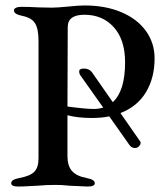

<svg xmlns="http://www.w3.org/2000/svg" viewBox="-20 -679 611 703"><path d="M492 -163Q495 -160 495 -156Q495 -151 491.5 -146.5Q488 -142 485 -140Q481 -137 474 -137Q462 -137 454 -148L380 -253Q352 -247 316 -247Q265 -247 227 -257V-107Q227 -72 243.5 -53Q260 -34 298 -27Q313 -24 320 -19.5Q327 -15 327 -8Q327 4 301 4Q291 4 234 1Q209 -2 183 -2Q149 -2 117 1Q107 1 86 2.5Q65 4 47 4Q21 4 21 -8Q21 -15 28 -19.5Q35 -24 50 -27Q89 -34 105 -49.5Q121 -65 121 -99V-530Q121 -573 108.5 -593.5Q96 -614 61 -621Q31 -627 31 -641Q31 -647 38.5 -650.5Q46 -654 57 -654Q86 -654 120 -652L169 -651Q190 -651 230 -655Q268 -659 289 -659Q366 -659 424 -634.5Q482 -610 514 -566Q546 -522 546 -465Q546 -394 514.5 -341.5Q483 -289 421 -265ZM358 -285 273 -405Q270 -410 270 -417Q270 -424 274 -425L278 -427L287 -428Q307 -428 317 -414L393 -305Q438 -346 438 -451Q438 -533 397 -579Q356 -625 289 -625Q228 -625 228 -580L227 -289Q293 -280 324 -280Q340 -280 358 -285Z"/></svg>

Font: EB Garamond Medium
Style: Regular
Weight: 500
Designer: Georg Duffner and Octavio Pardo
Foundry: Georg Duffner
Version: Version 1.000